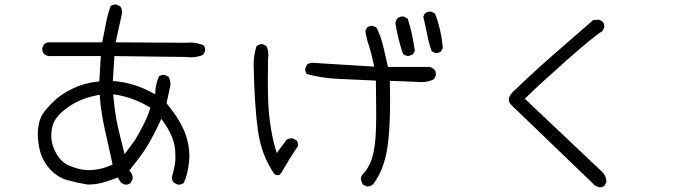

<svg xmlns="http://www.w3.org/2000/svg" viewBox="-20 -801 3040 845"><path d="M572.8 -182.1 528.3 -122.6Q510.3 -192.4 498.5 -244.1Q486.8 -296.4 479 -375L478 -385.7L488.8 -384.3Q564 -373 636.2 -330.6L641.6 -327.1L639.6 -320.8Q626 -271 572.8 -182.1ZM469.2 -74.2Q433.1 -58.1 399.4 -54.2Q383.3 -52.2 375.7 -52.2Q368.2 -52.2 363.3 -52.7Q331.5 -53.2 285.6 -71.3Q256.3 -83 236.6 -111.6Q216.8 -140.1 210 -168.9Q205.6 -184.6 205.6 -201.4Q205.6 -218.3 208.5 -234.9Q214.8 -272.5 248 -303.7Q296.9 -349.1 361.3 -370.1Q383.8 -377.4 409.7 -382.3L418.5 -383.8L419.4 -374.5Q425.3 -303.2 440.9 -233.4L475.6 -77.1ZM146.5 -209.5Q146.5 -179.7 153.8 -146Q165.5 -90.8 206.5 -49.8Q236.8 -19.5 274.4 -8.8Q318.8 3.4 364.7 11.2Q398.4 11.2 428 3.7Q457.5 -3.9 498.5 -20L512.7 3.4L528.8 11.2Q530.8 11.7 532.2 11.7Q545.9 11.7 554.7 4.4L563.5 -12.2Q564 -15.6 564 -18.6Q564 -33.7 553.2 -45.4L548.8 -50.8L553.2 -56.2Q609.4 -125 635.5 -170.4Q661.6 -215.8 684.1 -265.1L689.9 -278.3L698.2 -266.6Q735.8 -214.4 746.6 -167Q750.5 -150.4 751.2 -136.7Q752 -123 752 -107.9Q752 -92.8 750 -80.1Q748 -67.4 746.1 -59.6Q742.7 -43 737.8 -27.3Q736.8 -22.9 736.8 -19.5Q736.8 -6.3 744.6 2.9L761.2 11.2Q763.2 11.7 764.6 11.7Q778.3 11.7 788.6 4.4Q806.6 -32.7 812 -89.4Q813.5 -101.6 813.5 -114.3Q813.5 -159.7 797.4 -207.5Q776.9 -268.6 715.3 -343.3L712.9 -346.7L729 -420.4Q730 -426.3 730 -432.1Q730 -449.2 721.7 -463.4L705.6 -471.2Q703.6 -471.7 702.1 -471.7Q688.5 -471.7 679.7 -464.4Q665.5 -433.6 663.6 -398.9L663.1 -385.7L651.4 -392.1Q570.3 -436.5 484.9 -443.8L476.6 -444.3L483.4 -554.2L797.9 -550.3Q809.1 -548.8 819.8 -548.8Q849.6 -548.8 874.5 -560.1L882.3 -575.7Q882.8 -577.6 882.8 -579.1Q882.8 -592.8 875.5 -601.6Q848.1 -613.8 816.9 -613.8Q809.6 -613.8 801.3 -612.8L488.8 -614.7L516.1 -737.8Q517.1 -742.7 517.1 -747.1Q517.1 -761.7 509.3 -772.9L492.7 -780.8Q490.7 -781.2 489.3 -781.2Q476.1 -781.2 466.8 -774.4Q454.1 -738.8 446.8 -700.7L429.7 -614.7H189.5L174.3 -606.9L166.5 -590.8Q166 -588.4 166 -584.5Q166 -580.6 167.7 -574.7Q169.4 -568.8 173.8 -563.5Q183.1 -555.7 195.8 -554.2H423.8L417 -442.4L410.2 -441.9Q351.1 -436 300 -411.4Q249 -386.7 216.8 -355.5Q184.1 -323.7 168 -299.3Q152.3 -275.4 147.9 -235.4Q146.5 -222.7 146.5 -209.5Z M1895 -567.9Q1897 -567.4 1900.9 -567.4Q1904.8 -567.4 1910.4 -569.1Q1916 -570.8 1920.9 -574.7L1929.2 -590.3Q1920.4 -677.2 1894 -742.2L1878.4 -749.5Q1876.5 -750 1875 -750Q1860.8 -750 1850.1 -742.7L1842.8 -727.5Q1852.1 -689.5 1859.9 -649.4Q1867.2 -610.4 1879.9 -575.2ZM1753.4 -728.5Q1738.8 -728.5 1729.5 -720.7Q1722.2 -711.4 1720.2 -699.2Q1731.9 -626 1753.9 -563Q1763.7 -556.2 1775.4 -554.2Q1787.6 -556.2 1798.3 -563L1805.7 -578.6Q1800.3 -615.2 1792.7 -650.4Q1785.2 -685.5 1774.4 -718.8L1757.3 -728Q1755.4 -728.5 1753.4 -728.5ZM1202.6 -29.8Q1211.9 -29.8 1219.7 -43.5Q1236.8 -72.8 1254.9 -102.1Q1272.9 -131.3 1291.5 -158.2Q1292 -159.7 1292 -161.1Q1292 -174.8 1284.7 -183.6L1268.1 -191.9Q1266.1 -192.4 1264.2 -192.4Q1249.5 -192.4 1240.2 -184.6L1198.2 -127.4L1193.4 -143.1Q1177.2 -194.3 1166.5 -276.9Q1158.7 -336.9 1158.7 -450.7Q1158.7 -492.2 1159.7 -541Q1161.1 -550.8 1161.1 -558.6Q1161.1 -566.4 1160.2 -572.8Q1158.7 -586.4 1151.9 -598.1L1136.2 -606.9Q1134.8 -606.9 1133.8 -606.9Q1119.6 -606.9 1108.9 -597.7Q1096.2 -559.1 1096.2 -514.6Q1100.1 -332.5 1115.5 -224.4Q1130.9 -116.2 1187.5 -35.2Q1195.8 -29.8 1202.6 -29.8ZM1596.2 19.5Q1610.8 19.5 1622.1 9.8Q1667 -48.8 1683.1 -140.6Q1696.8 -216.3 1696.8 -362.8Q1696.8 -397.5 1695.8 -445.3L1811.5 -440.9Q1822.3 -439.5 1832.5 -439.5Q1864.3 -439.5 1890.1 -452.6L1897.9 -468.3Q1898.4 -469.7 1898.4 -474.4Q1898.4 -479 1896.2 -485.6Q1894 -492.2 1889.2 -498L1873 -506.3H1687.5Q1676.3 -557.6 1666 -599.9Q1655.8 -642.1 1637.2 -679.2L1621.6 -687Q1619.6 -687.5 1617.2 -687.5Q1614.7 -687.5 1610.8 -686.5Q1602.5 -685.5 1595.7 -680.2L1587.9 -664.6Q1593.3 -629.9 1604.5 -596.7Q1616.2 -561.5 1624.5 -518.1L1626.5 -507.8L1366.7 -523.9Q1361.8 -524.9 1357.4 -524.9Q1342.8 -524.9 1331.5 -517.1L1323.7 -500.5Q1323.2 -498.5 1323.2 -497.1Q1323.2 -483.9 1330.1 -475.1Q1398.4 -456.5 1474.4 -453.6Q1550.3 -450.7 1634.3 -446.3Q1635.7 -367.7 1635.7 -300.3Q1635.7 -232.9 1632.6 -194.8Q1629.4 -156.7 1624 -131.1Q1618.7 -105.5 1611.3 -87.9Q1595.7 -53.7 1581.1 -39.1Q1569.8 -27.8 1567.9 -15.6Q1569.8 -1.5 1577.1 11.2L1593.3 19Q1594.7 19.5 1596.2 19.5Z M2618.2 23.4Q2631.8 23.4 2640.6 16.1L2648.9 0Q2648.4 -24.9 2631.8 -43L2290 -366.2Q2321.3 -397.5 2354.5 -428.2Q2409.7 -478.5 2472.2 -534.2Q2594.2 -642.6 2631.3 -664.1L2639.2 -680.2Q2639.6 -682.1 2639.6 -684.6Q2639.6 -687 2638.7 -690.9Q2637.7 -699.2 2632.3 -706.1L2616.2 -714.4L2590.3 -712.4L2412.6 -557.6Q2323.2 -479.5 2236.3 -395.5Q2219.2 -377.9 2219.2 -363.3Q2219.2 -352.1 2228.5 -340.8L2597.7 14.6L2614.7 22.9Q2616.7 23.4 2618.2 23.4Z"/></svg>

Font: NaikaiFont
Style: Light
Weight: 300
Version: Version 1.89